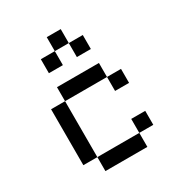

<svg xmlns="http://www.w3.org/2000/svg" viewBox="-189 -950 1014 1081"><g transform="rotate(-30 318.0 -409.0)"><path d="M181.8 -545.5V-454.5H454.5V-545.5ZM90.9 -454.5V-90.9H181.8V-454.5ZM181.8 -90.9V0H454.5V-90.9ZM454.5 -454.5V-363.6H545.5V-454.5ZM454.5 -181.8V-90.9H545.5V-181.8ZM181.8 -727.3V-636.4H272.7V-727.3ZM272.7 -818.2V-727.3H363.6V-818.2ZM363.6 -727.3V-636.4H454.5V-727.3Z"/></g></svg>

Font: Departure Mono
Style: Regular
Weight: 400
Monospace: yes
Designer: Helena Zhang
Version: Version 1.500;Glyphs 3.3.1 (3343)